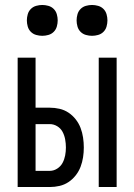

<svg xmlns="http://www.w3.org/2000/svg" viewBox="-20 -752 540 772"><path d="M377 0V-520H449V0ZM51 0V-520H123V-319H180Q200 -319 219.5 -314.5Q239 -310 255.5 -299Q272 -288 284.5 -272Q297 -256 304 -237.5Q311 -219 314 -199Q317 -179 317 -159Q317 -139 314 -119.5Q311 -100 304 -81.5Q297 -63 284.5 -47Q272 -31 255.5 -20Q239 -9 219.5 -4.5Q200 0 180 0ZM123 -65H180Q196 -65 210 -74Q224 -83 231.5 -97Q239 -111 242 -127Q245 -143 245 -159Q245 -175 242 -191.5Q239 -208 231.5 -222Q224 -236 210 -244.5Q196 -253 180 -253H123ZM350 -608Q338 -608 325.5 -611.5Q313 -615 304 -624Q295 -633 291.5 -645.5Q288 -658 288 -670Q288 -682 291.5 -694.5Q295 -707 304 -716Q313 -725 325.5 -728.5Q338 -732 350 -732Q362 -732 374.5 -728.5Q387 -725 396 -716Q405 -707 408.5 -694.5Q412 -682 412 -670Q412 -658 408.5 -645.5Q405 -633 396 -624Q387 -615 374.5 -611.5Q362 -608 350 -608ZM150 -608Q138 -608 125.5 -611.5Q113 -615 104 -624Q95 -633 91.5 -645.5Q88 -658 88 -670Q88 -682 91.5 -694.5Q95 -707 104 -716Q113 -725 125.5 -728.5Q138 -732 150 -732Q162 -732 174.5 -728.5Q187 -725 196 -716Q205 -707 208.5 -694.5Q212 -682 212 -670Q212 -658 208.5 -645.5Q205 -633 196 -624Q187 -615 174.5 -611.5Q162 -608 150 -608Z"/></svg>

Font: HulyMono
Style: Regular
Weight: 400
Monospace: yes
Designer: Belleve Invis
Foundry: Belleve Invis
Version: Version 33.2.5; ttfautohint (v1.8.4)